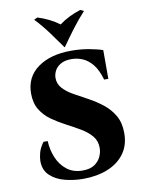

<svg xmlns="http://www.w3.org/2000/svg" viewBox="-97 -957 787 1040"><g transform="rotate(-10 296.5 -437.0)"><path d="M276 15Q225 15 176 2.5Q127 -10 95 -40Q63 -70 63 -120Q63 -139 70 -165.5Q77 -192 98 -220H121Q123 -172 141 -128.5Q159 -85 194 -57.5Q229 -30 281 -30Q322 -30 346 -46.5Q370 -63 381 -87Q392 -111 392 -135Q392 -174 369 -201Q346 -228 310.5 -249Q275 -270 234.5 -291Q194 -312 158 -337.5Q122 -363 99.5 -399.5Q77 -436 77 -489Q77 -579 146.5 -629.5Q216 -680 331 -680Q382 -680 428.5 -671.5Q475 -663 503 -653V-495H480Q464 -550 439.5 -580Q415 -610 385.5 -622.5Q356 -635 325 -635Q287 -635 264.5 -621.5Q242 -608 232 -588.5Q222 -569 222 -549Q222 -516 244.5 -491.5Q267 -467 303 -447Q339 -427 379.5 -405Q420 -383 455.5 -355Q491 -327 514 -287.5Q537 -248 537 -191Q537 -124 503 -78Q469 -32 410 -8.5Q351 15 276 15ZM418 -889 437 -880Q400 -840 365.5 -794Q331 -748 301 -705H299Q269 -748 235 -794Q201 -840 163 -880L182 -889Q249 -868 300 -830Q351 -868 418 -889Z"/></g></svg>

Font: Bona Nova SC
Style: Bold
Weight: 700
Designer: Mateusz Machalski
Foundry: Capitalics
Version: Version 4.001; ttfautohint (v1.8.4.7-5d5b)